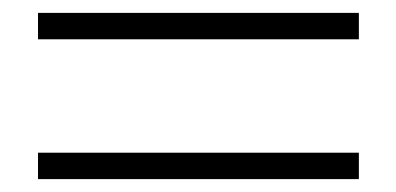

<svg xmlns="http://www.w3.org/2000/svg" viewBox="-20 -508 615 298"><path d="M537 -230V-271H39V-230ZM537 -447V-488H39V-447Z"/></svg>

Font: Noto Serif JP Light
Style: Regular
Weight: 300
Designer: Ryoko NISHIZUKA 西塚涼子 (kana & ideographs); Frank Grießhammer (Latin, Greek & Cyrillic); Wenlong ZHANG 张文龙 (bopomofo); San
Foundry: Adobe
Version: Version 2.001;hotconv 1.1.0;makeotfexe 2.6.0